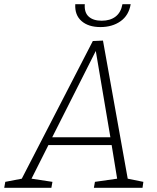

<svg xmlns="http://www.w3.org/2000/svg" viewBox="-55 -888 743 908"><path d="M432 -696 549 -43 623 -28 619 0H389L394 -28L499 -43L473 -202H174L94 -43L193 -28L188 0H-35L-30 -28L48 -43L384 -694ZM467 -239 398 -647 192 -239ZM301 -868H346Q343 -829 364.5 -809.5Q386 -790 426 -790Q466 -790 491.5 -809.5Q517 -829 524 -868H563Q554 -815 515 -787.5Q476 -760 420 -760Q363 -760 330.5 -788.5Q298 -817 301 -868Z"/></svg>

Font: Bitter Pro Light
Style: Italic
Weight: 300
Italic angle: -9°
Designer: Sol Matas, and Bitter project Authors
Foundry: Sol Matas
Version: Version 1.010